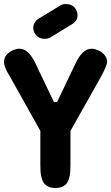

<svg xmlns="http://www.w3.org/2000/svg" viewBox="-27 -945 558 965"><path d="M162.1 -848.1 273.9 -916Q287.1 -924.8 301.8 -924.8Q335.9 -924.8 352.1 -901.9Q362.8 -885.3 362.8 -868.2Q362.8 -841.8 337.9 -825.2L228 -757.8Q216.3 -750 198.2 -750Q167 -750 150.9 -772.9Q140.1 -788.6 140.1 -805.2Q140.1 -818.8 147.2 -830.8Q154.3 -842.8 162.1 -848.1ZM327.1 -287.1V-112.8Q327.1 -93.3 325.9 -79.1Q324.7 -64.9 320.3 -49.1Q315.9 -33.2 308.1 -23.2Q300.3 -13.2 286.1 -6.6Q272 0 252 0Q231.9 0 217.3 -6.6Q202.6 -13.2 194.8 -23.2Q187 -33.2 182.6 -49.3Q178.2 -65.4 177 -79.3Q175.8 -93.3 175.8 -112.8V-287.1L26.9 -553.2Q25.4 -555.7 21 -563.5Q16.6 -571.3 14.9 -574.2Q13.2 -577.1 9.3 -584Q5.4 -590.8 3.9 -594.5Q2.4 -598.1 -0.2 -604.2Q-2.9 -610.4 -3.9 -614.7Q-4.9 -619.1 -5.9 -624.5Q-6.8 -629.9 -6.8 -634.8Q-6.8 -666.5 28.8 -688Q52.2 -700.2 70.8 -700.2Q117.2 -700.2 152.8 -623L244.1 -432.1H259.8L351.1 -623Q386.7 -700.2 433.1 -700.2Q451.7 -700.2 475.1 -688Q511.2 -665.5 511.2 -634.8Q511.2 -614.7 477.1 -553.2Z"/></svg>

Font: Concert One
Style: Regular
Weight: 400
Designer: Johan Kallas, Mihkel Virkus
Foundry: Johan Kallas, Mihkel Virkus
Version: Version 1.003